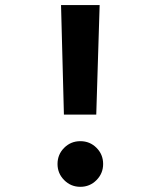

<svg xmlns="http://www.w3.org/2000/svg" viewBox="-20 -718 626 748"><path d="M229 -271.5 217.8 -698.2H368.2L355 -271.5ZM293 9.8Q255.9 9.8 230 -16.4Q204.1 -42.5 204.1 -79.1Q204.1 -116.2 230 -142.1Q255.9 -168 293 -168Q330.1 -168 356 -142.1Q381.8 -116.2 381.8 -79.1Q381.8 -42.5 356 -16.4Q330.1 9.8 293 9.8Z"/></svg>

Font: Caskaydia Cove
Style: Bold
Weight: 700
Monospace: yes
Designer: Aaron Bell
Foundry: Saja Typeworks
Version: Version 4.300; ttfautohint (v1.8.3)